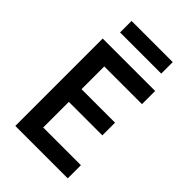

<svg xmlns="http://www.w3.org/2000/svg" viewBox="-267 -1029 1134 1134"><g transform="rotate(45 300.0 -462.0)"><path d="M88 0V-730H526V-620H211V-430H491V-324H211V-110H526V0ZM135 -828V-924H479V-828Z"/></g></svg>

Font: JetBrains Mono NL
Style: Bold
Weight: 700
Monospace: yes
Designer: Philipp Nurullin, Konstantin Bulenkov
Foundry: JetBrains
Version: Version 2.305; ttfautohint (v1.8.4.7-5d5b)